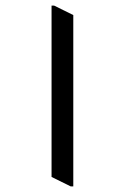

<svg xmlns="http://www.w3.org/2000/svg" viewBox="-20 -665 448 689"><path d="M234 4 165 -30V-645H174L243 -611V4Z"/></svg>

Font: Noto Serif Dogra
Style: Regular
Weight: 400
Designer: Ek Type
Foundry: Ek Type
Version: Version 1.005